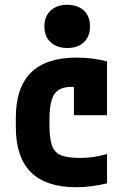

<svg xmlns="http://www.w3.org/2000/svg" viewBox="-20 -770 540 800"><path d="M297 10Q46 10 46 -240V-280Q46 -530 298 -530Q368 -530 426 -514V-290H288V-495L360 -390Q342 -398 320.5 -403Q299 -408 277 -408Q227 -408 206.5 -377.5Q186 -347 186 -270V-250Q186 -194 196.5 -164Q207 -134 234.5 -123Q262 -112 313 -112Q343 -112 367.5 -115.5Q392 -119 426 -128V-6Q397 1 364.5 5.5Q332 10 297 10ZM261 -570Q217 -570 191 -594Q165 -618 165 -660Q165 -702 191 -726Q217 -750 260 -750Q304 -750 329.5 -726Q355 -702 355 -660Q355 -618 329.5 -594Q304 -570 261 -570Z"/></svg>

Font: M PLUS 1 Code
Style: Bold
Weight: 700
Designer: Coji Morishita
Foundry: UNDERFOREST DESIGN
Version: Version 1.002